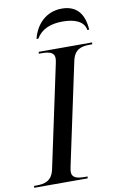

<svg xmlns="http://www.w3.org/2000/svg" viewBox="-119 -976 642 1030"><g transform="rotate(-10 202.0 -460.5)"><path d="M132 -784H142C170 -832 221 -852 286 -852C355 -852 402 -830 409 -784H419C414 -872 373 -921 293 -921C206 -921 150 -859 132 -784ZM-19 0H272L274 -10H261C219 -10 189 -16 189 -50C189 -56 191 -70 193 -78L311 -632C324 -695 363 -704 408 -704H421L423 -714H132L130 -704H143C185 -704 215 -698 215 -664C215 -658 213 -644 211 -636L93 -82C80 -19 40 -10 -5 -10H-18Z"/></g></svg>

Font: Noto Serif Display
Style: Italic
Weight: 400
Italic angle: -12°
Designer: Monotype Design Team
Foundry: Monotype Imaging Inc.
Version: Version 2.009